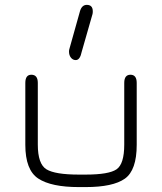

<svg xmlns="http://www.w3.org/2000/svg" viewBox="-20 -761 659 781"><path d="M333 -741.2Q357.4 -741.2 357.4 -714.8Q357.4 -708 356.4 -704.1L312.5 -550.8Q305.7 -516.6 288.1 -516.6Q276.4 -516.6 268.6 -526.4Q260.7 -536.1 260.7 -551.8Q260.7 -557.6 262.7 -563.5L305.7 -716.8Q313.5 -741.2 333 -741.2ZM328.1 0H300.8Q188.5 0 135.7 -34.7Q83 -69.3 83 -171.9V-423.8Q83 -457 107.4 -457Q133.8 -457 133.8 -423.8V-172.9Q133.8 -93.8 168.9 -72.3Q204.1 -50.8 300.8 -50.8H328.1Q422.9 -50.8 454.1 -72.3Q485.4 -93.8 485.4 -172.9V-423.8Q485.4 -457 510.7 -457Q536.1 -457 536.1 -423.8V-171.9Q536.1 -68.4 487.8 -34.2Q439.5 0 328.1 0Z"/></svg>

Font: Jura
Style: Book
Weight: 400
Version: Version 2.3